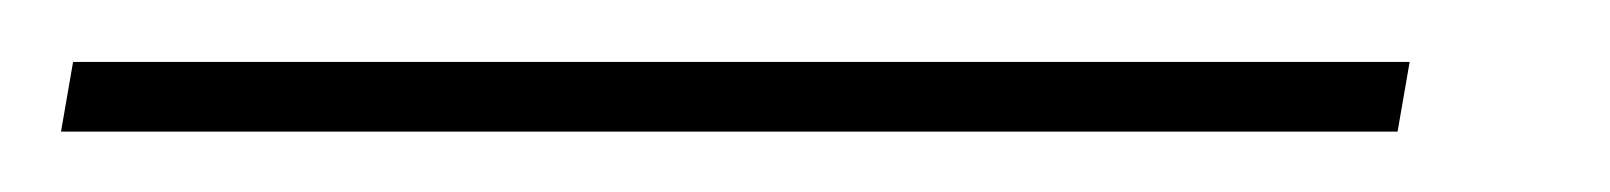

<svg xmlns="http://www.w3.org/2000/svg" viewBox="-68 -20 520 62"><path d="M387.2 0 383.3 22.5H-48.3L-44.4 0Z"/></svg>

Font: Inter 18pt Thin
Style: Italic
Weight: 250
Italic angle: -9.3988°
Version: Version 4.001;git-66647c0bb